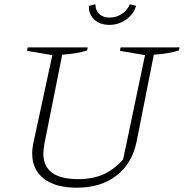

<svg xmlns="http://www.w3.org/2000/svg" viewBox="-20 -866 857 895"><path d="M338 9Q239 9 184.5 -33Q130 -75 130 -151Q130 -160 131 -171Q132 -182 135 -197L224 -609L106 -629L109 -645H389L386 -631Q342 -616 270 -611L187 -196Q185 -181 183.5 -170Q182 -159 182 -151Q182 -31 344 -31Q412 -31 461.5 -53Q511 -75 554 -123L656 -609L539 -629L542 -645H817L814 -631Q770 -616 697 -611L617 -207Q596 -104 523 -47.5Q450 9 338 9ZM490 -750Q446 -750 419 -775.5Q392 -801 395 -839L425 -846Q424 -819 442 -801.5Q460 -784 491 -784Q522 -784 548.5 -801.5Q575 -819 585 -846L614 -839Q605 -802 569.5 -776Q534 -750 490 -750Z"/></svg>

Font: Piazzolla SC ExtraLight
Style: Italic
Weight: 200
Italic angle: -11.3°
Designer: Juan Pablo del Peral
Foundry: Huerta Tipografica
Version: Version 1.330